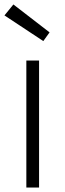

<svg xmlns="http://www.w3.org/2000/svg" viewBox="-25 -840 289 860"><path d="M169 -656 -5 -771 35 -820 197 -695ZM93 0V-569H150V0Z"/></svg>

Font: Yaldevi Light
Style: Regular
Weight: 300
Designer: Sol Matas, Rajitha Manaperi, Kosala Senevirathne
Foundry: Mooniak
Version: Version 1.100